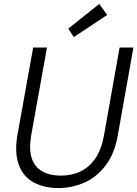

<svg xmlns="http://www.w3.org/2000/svg" viewBox="-20 -941 696 973"><path d="M275 12Q204 12 151 -16.5Q98 -45 75.5 -105Q53 -165 68 -255L148 -700H218L138 -255Q126 -184 141 -139Q156 -94 194.5 -72.5Q233 -51 288 -51Q343 -51 387.5 -72Q432 -93 463 -138Q494 -183 507 -255L586 -700H656L577 -255Q561 -163 516 -103.5Q471 -44 408.5 -16Q346 12 275 12ZM354 -753 326 -796 483 -921 523 -865Z"/></svg>

Font: DM Sans 10pt Light
Style: Italic
Weight: 300
Italic angle: -10°
Version: Version 4.004;gftools[0.9.30]